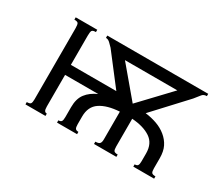

<svg xmlns="http://www.w3.org/2000/svg" viewBox="-83 -642 978 843"><g transform="rotate(30 406.0 -220.5)"><path d="M535.2 -39.1Q535.2 -23.4 539.1 -17.6Q543 -11.7 558.6 -11.7V0H445.3V-11.7Q460.9 -11.7 466.8 -17.6Q472.7 -23.4 472.7 -39.1V-179.7Q410.2 -175.8 375 -152.3Q339.8 -128.9 339.8 -78.1V-39.1Q339.8 -23.4 343.8 -17.6Q347.7 -11.7 359.4 -11.7V0H257.8V-11.7Q269.5 -11.7 273.4 -17.6Q277.3 -23.4 277.3 -39.1V-89.8Q277.3 -132.8 296.9 -158.2Q316.4 -183.6 351.6 -199.2H183.6V-39.1Q183.6 -23.4 187.5 -17.6Q191.4 -11.7 199.2 -11.7V0H97.7V-11.7Q113.3 -11.7 117.2 -17.6Q121.1 -23.4 121.1 -39.1V-398.4Q121.1 -418 117.2 -423.8Q113.3 -429.7 97.7 -429.7V-441.4H207V-429.7Q191.4 -429.7 187.5 -423.8Q183.6 -418 183.6 -398.4V-250H414.1L296.9 -402.3Q289.1 -410.2 279.3 -419.9Q269.5 -429.7 257.8 -429.7V-441.4H769.5V-429.7Q753.9 -429.7 746.1 -419.9Q738.3 -410.2 722.7 -390.6L574.2 -230.5Q605.5 -226.6 632.8 -216.8Q660.2 -207 681.6 -189.5Q703.1 -171.9 714.8 -148.4Q726.6 -125 726.6 -89.8V-39.1Q726.6 -23.4 730.5 -17.6Q734.4 -11.7 750 -11.7V0H644.5V-11.7Q656.2 -11.7 660.2 -17.6Q664.1 -23.4 664.1 -39.1V-78.1Q664.1 -128.9 628.9 -152.3Q593.8 -175.8 535.2 -179.7ZM503.9 -238.3 644.5 -386.7H378.9Z"/></g></svg>

Font: 和音 by 宁静之雨，公众号njzyshare
Style: Regular
Weight: 400
Designer: Steve Matteson
Foundry: Ascender Corporation
Version: Version 6.00;June 8, 2018;FontCreator 11.0.0.2388 32-bit